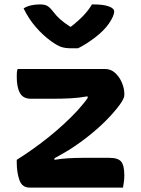

<svg xmlns="http://www.w3.org/2000/svg" viewBox="-20 -851 640 871"><path d="M334 -632H302Q276 -632 258 -638Q240 -644 212 -664Q176 -690 143.5 -727Q111 -764 87 -813Q116 -831 161 -831Q183 -831 195 -824Q207 -817 223 -796Q235 -780 252 -764.5Q269 -749 298 -730H302Q339 -759 361.5 -783.5Q384 -808 397 -831H403Q449 -831 473.5 -822Q498 -813 498 -799Q498 -790 492.5 -776.5Q487 -763 474 -744Q451 -711 410 -680Q369 -649 334 -632ZM60 -538H457Q483 -538 502.5 -520Q522 -502 533 -476Q544 -450 544 -426V-419Q544 -405 524 -377Q504 -349 469.5 -313Q435 -277 390 -240.5Q345 -204 295 -172Q279 -162 260 -151.5Q241 -141 227 -133V-126Q257 -131 289.5 -133Q322 -135 356 -135H476Q516 -135 530 -117.5Q544 -100 544 -55Q544 -40 542 -25.5Q540 -11 538 0H114Q80 0 68 -34.5Q56 -69 56 -113V-126Q131 -173 202 -230Q273 -287 330 -348Q342 -362 355 -377Q368 -392 378 -407L377 -414Q339 -407 299.5 -405Q260 -403 217 -403H120Q85 -403 70.5 -429Q56 -455 56 -502Q56 -513 56.5 -521.5Q57 -530 60 -538Z"/></svg>

Font: Recursive Mn Csl St
Style: Bold
Weight: 700
Monospace: yes
Version: Version 1.079;hotconv 1.0.112;makeotfexe 2.5.65598; ttfautoh